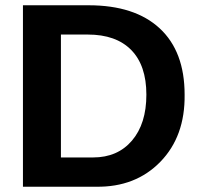

<svg xmlns="http://www.w3.org/2000/svg" viewBox="-20 -708 762 728"><path d="M680 -349Q682 -191 588 -94.5Q494 2 345 0H67V-688H316Q491 -688 585.5 -600.5Q680 -513 680 -349ZM535 -349Q535 -460 477.5 -518.5Q420 -577 313 -577H211V-111H333Q426 -111 480.5 -175Q535 -239 535 -349Z"/></svg>

Font: Libra Sans
Style: Bold
Weight: 700
Foundry: Context Ltd
Version: Version 1.000